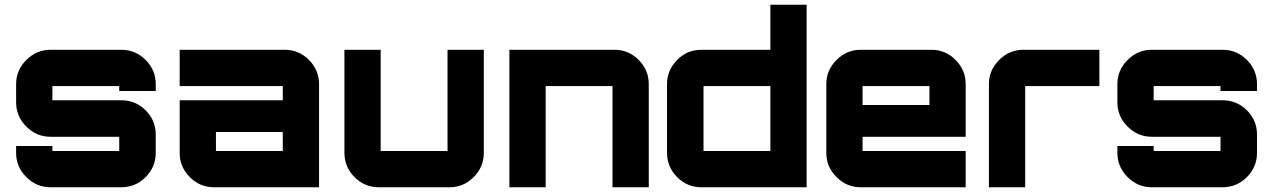

<svg xmlns="http://www.w3.org/2000/svg" viewBox="-20 -790 5372 810"><path d="M637 -435V-406H483V-427H201V-367H491Q552 -367 594.5 -324.5Q637 -282 637 -222V-145Q637 -86 594.5 -43Q552 0 491 0H193Q134 0 91 -43Q48 -86 48 -145V-174H201V-153H483V-213H193Q134 -213 91 -256Q48 -299 48 -358V-435Q48 -494 91 -537Q134 -580 193 -580H491Q552 -580 594.5 -537Q637 -494 637 -435Z M1181 -580Q1241 -580 1283.5 -537Q1326 -494 1326 -435V0H883Q823 0 780.5 -43Q738 -86 738 -145V-367H1173V-427H738V-580ZM1173 -153V-233H891V-153Z M1868 -580H2021V-145Q2021 -86 1978.5 -43Q1936 0 1876 0H1578Q1518 0 1475.5 -43Q1433 -86 1433 -145V-580H1586V-153H1868Z M2572 -580Q2632 -580 2674.5 -537Q2717 -494 2717 -435V0H2564V-427H2282V0H2129V-580Z M3230 -770H3383V0H2939Q2879 0 2836.5 -43Q2794 -86 2794 -145V-435Q2794 -494 2836.5 -537Q2879 -580 2939 -580H3230ZM2948 -427V-153H3230V-427Z M3909 -580Q3969 -580 4011.5 -537Q4054 -494 4054 -435V-213H3619V-153H4054V0H3611Q3552 0 3509 -43Q3466 -86 3466 -145V-435Q3466 -494 3509 -537Q3552 -580 3611 -580ZM3619 -347H3901V-427H3619Z M4298 -580H4618V-427H4305V0H4152V-435Q4152 -494 4195 -537Q4238 -580 4298 -580Z M5283 -435V-406H5129V-427H4847V-367H5137Q5198 -367 5240.5 -324.5Q5283 -282 5283 -222V-145Q5283 -86 5240.5 -43Q5198 0 5137 0H4839Q4780 0 4737 -43Q4694 -86 4694 -145V-174H4847V-153H5129V-213H4839Q4780 -213 4737 -256Q4694 -299 4694 -358V-435Q4694 -494 4737 -537Q4780 -580 4839 -580H5137Q5198 -580 5240.5 -537Q5283 -494 5283 -435Z"/></svg>

Font: Orbitron
Style: Black
Weight: 900
Designer: Matt McInerney
Foundry: Matt McInerney
Version: 1.000